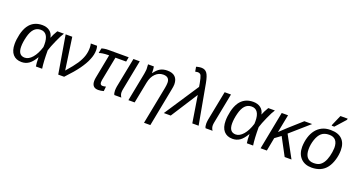

<svg xmlns="http://www.w3.org/2000/svg" viewBox="-53 -1528 4655 2510"><g transform="rotate(20 2274.5 -272.5)"><path d="M291 -538Q354 -538 395 -507Q436 -476 446 -419H447Q453 -437 469 -469Q485 -501 502 -528H594Q580 -508 563 -475.5Q546 -443 526 -397Q486 -308 469 -251Q469 -171 472.5 -108.5Q476 -46 483 0H396Q388 -46 388 -116V-124H386Q342 -50 298 -20Q254 10 198 10Q120 10 77 -39.5Q34 -89 34 -183Q34 -245 51 -319Q68 -390 101 -441Q167 -538 291 -538ZM293 -473Q237 -473 201 -434Q165 -395 146 -319Q126 -241 126 -179Q126 -58 218 -58Q272 -58 321.5 -115Q371 -172 402 -272L403 -309Q403 -390 375 -431.5Q347 -473 293 -473Z M774 -81Q861 -181 900 -240Q939 -300 957 -354.5Q975 -409 975 -470Q975 -501 968 -528H1055Q1064 -502 1064 -470Q1064 -405 1034 -335Q1020 -300 999 -264Q978 -228 951 -190Q898 -115 789 0H707L618 -528H710Z M1233 -464Q1213 -464 1193.5 -462.5Q1174 -461 1157 -458.5Q1140 -456 1126.5 -452.5Q1113 -449 1107 -446L1120 -514Q1133 -520 1159 -524Q1185 -528 1212 -528H1495L1483 -464H1334L1269 -130Q1266 -113 1266 -99Q1266 -59 1301 -59Q1320 -59 1347 -66L1340 -1Q1298 10 1265 10Q1177 10 1177 -84Q1177 -107 1182 -132L1246 -464Z M1563 -68Q1563 -31 1585 0H1488Q1475 -19 1475 -61Q1475 -74 1476.5 -87.5Q1478 -101 1480 -115L1561 -528H1649L1568 -111Q1566 -100 1564.5 -89.5Q1563 -79 1563 -68Z M1976 208 2078 -315Q2082 -337 2084 -355Q2086 -373 2086 -388Q2086 -470 1999 -470Q1936 -470 1890 -423.5Q1844 -377 1828 -296L1770 0H1683L1758 -385Q1760 -394 1761.5 -405.5Q1763 -417 1764.5 -428Q1766 -439 1767 -448Q1768 -457 1768 -461Q1768 -463 1767.5 -472Q1767 -481 1766 -495Q1765 -509 1765 -517.5Q1765 -526 1764 -528H1845Q1852 -501 1852 -438H1854Q1894 -494 1935 -516Q1976 -538 2032 -538Q2104 -538 2140.5 -502Q2177 -466 2177 -399Q2177 -383 2174 -363.5Q2171 -344 2166 -319L2064 208Z M2492 -479 2484 -527Q2470 -603 2457 -629Q2444 -654 2410 -654Q2398 -654 2376 -649L2365 -713Q2370 -715 2378.5 -717Q2387 -719 2397 -721Q2407 -723 2417.5 -724Q2428 -725 2437 -725Q2487 -725 2514 -689Q2541 -654 2559 -557L2660 0H2572L2512 -374L2272 0H2176Z M2832 -68Q2832 -31 2854 0H2757Q2744 -19 2744 -61Q2744 -74 2745.5 -87.5Q2747 -101 2749 -115L2830 -528H2918L2837 -111Q2835 -100 2833.5 -89.5Q2832 -79 2832 -68Z M3226 -538Q3289 -538 3330 -507Q3371 -476 3381 -419H3382Q3388 -437 3404 -469Q3420 -501 3437 -528H3529Q3515 -508 3498 -475.5Q3481 -443 3461 -397Q3421 -308 3404 -251Q3404 -171 3407.5 -108.5Q3411 -46 3418 0H3331Q3323 -46 3323 -116V-124H3321Q3277 -50 3233 -20Q3189 10 3133 10Q3055 10 3012 -39.5Q2969 -89 2969 -183Q2969 -245 2986 -319Q3003 -390 3036 -441Q3102 -538 3226 -538ZM3228 -473Q3172 -473 3136 -434Q3100 -395 3081 -319Q3061 -241 3061 -179Q3061 -58 3153 -58Q3207 -58 3256.5 -115Q3306 -172 3337 -272L3338 -309Q3338 -390 3310 -431.5Q3282 -473 3228 -473Z M3857 0 3726 -245 3644 -185 3609 0H3522L3624 -528H3712L3663 -277L3762 -370L3939 -528H4047L3788 -301L3952 0Z M4517 -333Q4517 -301 4512 -267.5Q4507 -234 4497.5 -201.5Q4488 -169 4474 -139Q4460 -109 4442 -85Q4406 -37 4353 -13.5Q4300 10 4233 10Q4137 10 4081.5 -47.5Q4026 -105 4026 -205Q4028 -278 4047 -339.5Q4066 -401 4100.5 -445Q4135 -489 4184.5 -513.5Q4234 -538 4299 -538H4306Q4409 -538 4463 -485Q4517 -432 4517 -333ZM4427 -333Q4427 -473 4306 -473Q4240 -473 4200 -439Q4161 -405 4138 -336Q4116 -270 4116 -203Q4116 -131 4147 -93Q4178 -55 4238 -55Q4288 -55 4318.5 -72Q4349 -89 4372 -125Q4395 -161 4409.5 -216.5Q4424 -272 4427 -333ZM4294 -595 4297 -611 4359 -753H4460L4456 -735L4331 -595Z"/></g></svg>

Font: Libra Sans Modern
Style: Italic
Weight: 400
Italic angle: -12°
Foundry: Stefan Peev, Context Ltd
Version: Version 1.000